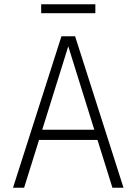

<svg xmlns="http://www.w3.org/2000/svg" viewBox="-20 -880 640 900"><path d="M41 0 268 -710H332L559 0H507L437 -224H163L93 0ZM300 -663 178 -272H422ZM173 -818V-860H427V-818Z"/></svg>

Font: Geist Mono UltraLight
Style: Regular
Weight: 200
Monospace: yes
Designer: Basement.studio, Andrés Briganti, Mateo Zaragoza
Foundry: Basement.studio, Vercel, Andrés Briganti, Guido Ferreyra, Mateo Zaragoza
Version: Version 1.400; ttfautohint (v1.8.4.7-5d5b)